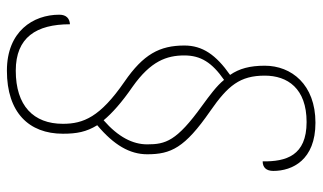

<svg xmlns="http://www.w3.org/2000/svg" viewBox="-204 -592 911 542"><g transform="rotate(90 251.0 -320.5)"><path d="M179 115C297 115 357 53 357 -43C357 -82 352 -109 333 -140C389 -187 415 -232 415 -281C415 -348 397 -387 293 -459C221 -509 193 -543 193 -613C193 -677 229 -731 324 -731C419 -731 436 -673 435 -607C452 -607 462 -617 462 -637C462 -691 431 -756 326 -756C218 -756 165 -688 165 -613C165 -571 173 -541 191 -515C134 -475 108 -437 108 -386C108 -316 133 -270 210 -217C310 -148 329 -101 329 -43C329 40 278 90 179 90C85 90 48 32 48 -63C32 -62 21 -53 21 -33C21 41 68 115 179 115ZM319 -158C299 -182 269 -209 224 -240C152 -291 136 -336 136 -386C136 -432 156 -464 205 -498C222 -477 248 -458 278 -436C378 -364 387 -333 387 -281C387 -240 366 -199 319 -158Z"/></g></svg>

Font: Noto Serif SemiCondensed Thin
Style: Italic
Weight: 100
Width: 4
Italic angle: -12°
Designer: Monotype Design Team
Foundry: Monotype Imaging Inc.
Version: Version 2.013